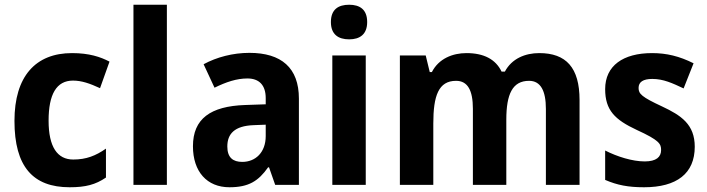

<svg xmlns="http://www.w3.org/2000/svg" viewBox="-20 -780 2984 810"><path d="M274 10C341 10 383 -1 427 -31V-153C384 -123 344 -107 289 -107C222 -107 185 -160 185 -271C185 -382 218 -440 288 -440C324 -440 359 -428 402 -408L442 -520C404 -540 356 -556 284 -556C130 -556 41 -458 41 -270C41 -77 119 10 274 10Z M684 0V-760H543V0Z M1032 -557C963 -557 894 -539 839 -509L885 -410C934 -434 978 -449 1024 -449C1073 -449 1101 -421 1101 -366V-340L1014 -337C868 -332 794 -279 794 -163C794 -56 853 10 948 10C1029 10 1070 -16 1111 -74H1115L1141 0H1241V-364C1241 -494 1167 -557 1032 -557ZM1050 -252 1101 -254V-206C1101 -137 1058 -97 1002 -97C963 -97 939 -115 939 -162C939 -215 969 -249 1050 -252Z M1453 -760C1407 -760 1376 -740 1376 -687C1376 -635 1407 -614 1453 -614C1498 -614 1529 -635 1529 -687C1529 -740 1498 -760 1453 -760ZM1523 -546H1382V0H1523Z M2255 -556C2196 -556 2139 -533 2110 -478H2096C2071 -530 2021 -556 1948 -556C1890 -556 1831 -533 1802 -476H1793L1776 -546H1667V0H1808V-259C1808 -376 1830 -439 1904 -439C1953 -439 1975 -399 1975 -321V0H2116V-275C2116 -383 2142 -439 2212 -439C2261 -439 2283 -397 2283 -320V0H2425V-358C2425 -495 2368 -556 2255 -556Z M2911 -161C2911 -255 2854 -293 2773 -331C2687 -371 2674 -384 2674 -409C2674 -434 2693 -447 2732 -447C2779 -447 2817 -429 2864 -407L2906 -513C2846 -543 2792 -556 2731 -556C2609 -556 2533 -503 2533 -404C2533 -315 2574 -275 2666 -232C2762 -188 2769 -173 2769 -147C2769 -118 2749 -99 2700 -99C2648 -99 2584 -119 2533 -145V-21C2584 1 2630 10 2697 10C2835 10 2911 -48 2911 -161Z"/></svg>

Font: Noto Sans Malayalam SemiCondensed
Style: Bold
Weight: 700
Width: 4
Designer: Jelle Bosma - Monotype Design Team
Foundry: Monotype Imaging Inc.
Version: Version 2.104